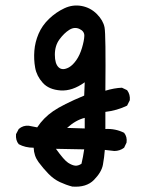

<svg xmlns="http://www.w3.org/2000/svg" viewBox="-20 -556 540 707"><path d="M246 131Q223 125 200.5 114.5Q178 104 158.5 84Q139 64 122 41Q105 18 104 -12Q73 -12 49 -25Q37 -39 39 -62L49 -81Q65 -95 86 -93L117 -87Q140 -122 175.5 -146.5Q211 -171 290 -204L292 -253Q246 -220 203 -223Q160 -226 137.5 -251Q115 -276 109.5 -306.5Q104 -337 106.5 -369Q109 -401 122 -431.5Q135 -462 160.5 -486.5Q186 -511 217 -525.5Q248 -540 280.5 -534Q313 -528 336.5 -504.5Q360 -481 365 -455Q370 -429 368 -222Q401 -232 429 -233L448 -224Q460 -208 458 -187L448 -167Q411 -149 368 -144V-81Q405 -83 437 -67Q449 -52 446 -31L437 -12Q421 0 401 0L366 -4Q364 23 359 50.5Q354 78 326 106.5Q298 135 246 131ZM280 47Q286 22 290 -6L186 -8Q216 34 231 43.5Q246 53 257 54Q268 55 280 47ZM292 -83V-122Q259 -114 227 -85ZM234 -308Q248 -316 261 -334.5Q274 -353 282 -380Q290 -407 290.5 -424Q291 -441 272.5 -449.5Q254 -458 235 -446Q216 -434 199 -411Q182 -388 182 -354.5Q182 -321 196 -308Q210 -295 234 -308Z"/></svg>

Font: NaniFont Regular
Style: Regular
Weight: 400
Designer: Nanigashitei
Version: Version 1.036